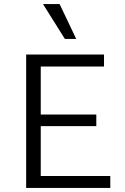

<svg xmlns="http://www.w3.org/2000/svg" viewBox="-20 -927 619 947"><path d="M109 0V-658H493V-599H181V-362H455V-305H181V-59H524V0ZM274 -907 356 -735H300L192 -907Z"/></svg>

Font: QiushuiShotai Bright
Style: Regular
Weight: 400
Designer: Christian Thalmann (Catharsis Fonts)
Version: Version 1.250;